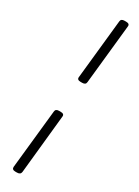

<svg xmlns="http://www.w3.org/2000/svg" viewBox="-241 -786 683 943"><g transform="rotate(30 100.0 -315.0)"><path d="M113 -402Q92 -402 94 -418L129 -754Q130 -770 150 -770H159Q180 -770 178 -754L143 -418Q142 -402 122 -402ZM56 140Q36 140 37 124L72 -210Q73 -226 93 -226H102Q123 -226 121 -210L87 124Q85 140 65 140Z"/></g></svg>

Font: Asap Condensed Condensed Light
Style: Italic
Weight: 300
Width: 3
Italic angle: -6°
Designer: Pablo Cosgaya
Foundry: Omnibus-Type
Version: Version 3.001; ttfautohint (v1.8.4.7-5d5b)